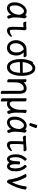

<svg xmlns="http://www.w3.org/2000/svg" viewBox="2001 -2812 997 5040"><g transform="rotate(90 2500.0 -291.5)"><path d="M194.8 23.9Q124 23.9 82.5 -28.1Q41 -80.1 41 -174.8Q41 -304.2 113 -398.2Q185.1 -492.2 272.9 -492.2Q355 -492.2 380.9 -442.9Q380.9 -444.8 381.8 -467.5Q382.8 -490.2 404.8 -490.2Q421.9 -490.2 441.4 -475.1Q460.9 -460 462.9 -441.9Q437 -321.8 437 -192.9Q437 -92.8 467.8 -37.1L471.2 -29.8Q471.2 -17.1 457 1Q442.9 19 421.9 19Q401.9 19 390.4 -4.4Q378.9 -27.8 373.5 -57.4Q368.2 -86.9 367.2 -86.9Q348.1 -44.9 298.6 -10.5Q249 23.9 194.8 23.9ZM193.8 -47.9Q233.9 -47.9 270 -77.1Q360.8 -149.9 366.2 -295.9Q366.2 -304.2 367.2 -311Q333 -421.9 272.9 -421.9Q223.1 -421.9 172.1 -354Q121.1 -286.1 121.1 -180.2Q121.1 -47.9 193.8 -47.9Z M787.1 23.9Q731 23.9 707 -9.5Q683.1 -43 683.1 -109.9Q685.1 -356.9 693.8 -410.2H689.9Q649.9 -403.8 624.5 -403.8Q599.1 -403.8 585.9 -402.8Q569.8 -402.8 559.3 -424.3Q548.8 -445.8 548.8 -461.9Q548.8 -484.9 564 -484.9Q602.1 -479 612.8 -479Q683.1 -479 723.1 -488.8Q746.1 -488.8 766.1 -462.9Q773.9 -453.1 773.9 -439Q759.8 -319.8 759.8 -199.2Q759.8 -75.2 769 -61Q773.9 -51.8 796.9 -51.8Q841.8 -51.8 902.8 -91.8Q920.9 -106 932.1 -106Q945.8 -106 945.8 -88.9Q945.8 -77.1 932.4 -59.1Q918.9 -41 896.5 -22Q874 -2.9 843 10.5Q812 23.9 787.1 23.9Z M1238.8 23.9Q1118.2 23.9 1063 -85Q1033.2 -143.1 1033.2 -212.9Q1033.2 -313 1098.1 -400.4Q1163.1 -487.8 1281.5 -487.8Q1399.9 -487.8 1435.1 -491.2Q1457 -491.2 1469 -468.5Q1481 -445.8 1481 -430.2Q1481 -412.1 1461.9 -412.1Q1414.1 -414.1 1354 -414.1Q1377.9 -397 1403.8 -350.1Q1437 -293.9 1437 -215.8Q1437 -161.1 1418 -105.5Q1398.9 -49.8 1351.6 -12.9Q1304.2 23.9 1238.8 23.9ZM1299.8 -75.2Q1356 -119.1 1356 -209Q1356 -221.2 1351.6 -281Q1347.2 -340.8 1294.9 -395Q1283.2 -408.2 1283.2 -414.1Q1205.1 -414.1 1158.2 -347.2Q1113.8 -285.2 1113.8 -210.9Q1113.8 -131.8 1149.9 -87.9Q1180.2 -50.8 1225.1 -50.8Q1270 -50.8 1299.8 -75.2Z M1744.1 23.9Q1669.9 23.9 1623 -23.9Q1576.2 -71.8 1553 -152.8Q1529.8 -233.9 1529.8 -336.9Q1529.8 -457 1564 -557.1Q1598.1 -663.1 1633.8 -663.1Q1649.9 -663.1 1652.8 -660.2Q1693.8 -719.2 1771 -719.2Q1836.9 -719.2 1880.9 -672.1Q1924.8 -625 1948 -544.9Q1971.2 -464.8 1971.2 -362.8Q1971.2 -209 1917 -92.8Q1858.9 23.9 1744.1 23.9ZM1740.2 -54.2Q1879.9 -54.2 1890.1 -320.8Q1687 -317.9 1608.9 -314.9Q1609.9 -252.9 1622.1 -193.8Q1648.9 -54.2 1740.2 -54.2ZM1609.9 -387.2 1891.1 -390.1Q1889.2 -490.2 1861.8 -562Q1831.1 -645 1767.1 -645Q1733.9 -645 1698 -613Q1662.1 -581.1 1636.2 -514.2Q1613.8 -460 1609.9 -387.2Z M2418.9 187Q2401.9 187 2382.3 178Q2362.8 168.9 2362.8 152.8Q2363.8 145 2363.8 125.5Q2363.8 106 2365.2 85.9V-293Q2365.2 -352.1 2351.6 -384.5Q2337.9 -417 2299.8 -417Q2233.9 -417 2189.9 -363.8Q2147.9 -311 2143.1 -229Q2139.2 -184.1 2139.2 -79.1Q2139.2 -56.2 2141.1 2Q2141.1 17.1 2115.2 17.1Q2098.1 17.1 2078.6 8.1Q2059.1 -1 2059.1 -17.1Q2059.1 -43.9 2061 -87.9V-395Q2058.1 -458 2058.1 -471.2Q2058.1 -486.8 2084 -486.8Q2101.1 -486.8 2120.6 -478Q2140.1 -469.2 2140.1 -453.1L2139.2 -411.1Q2150.9 -432.1 2199 -461.7Q2247.1 -491.2 2299.8 -491.2Q2387.2 -491.2 2418.9 -423.8Q2441.9 -375 2441.9 -296.9Q2441.9 70.8 2442.9 91.8Q2444.8 137.2 2444.8 171.9Q2444.8 187 2418.9 187Z M2624 186Q2607.9 186 2584.5 175.5Q2561 165 2558.1 147.9Q2560.1 109.9 2560.1 80.1Q2560.1 -397 2558.1 -474.1Q2560.1 -490.2 2585 -490.2Q2602.1 -490.2 2622.1 -481.2Q2642.1 -472.2 2642.1 -456.1Q2641.1 -388.2 2641.1 -123Q2643.1 -94.2 2658.9 -71Q2674.8 -47.9 2705.1 -47.9Q2737.8 -47.9 2772.5 -79.3Q2807.1 -110.8 2832 -168Q2856.9 -225.1 2860.8 -300.8Q2861.8 -317.9 2861.8 -475.1Q2861.8 -491.2 2890.1 -491.2Q2907.2 -491.2 2926.5 -482.7Q2945.8 -474.1 2945.8 -458Q2936 -382.8 2936 -236.8Q2936 -99.1 2970.2 -36.1L2971.2 -29.8Q2971.2 -17.1 2957 1Q2942.9 19 2921.9 19Q2892.1 19 2879.9 -29.8L2869.1 -78.1Q2858.9 -55.2 2812 -15.6Q2765.1 23.9 2705.1 23.9Q2648.9 23.9 2640.1 5.9Q2642.1 131.8 2644 172.9Q2644 186 2624 186Z M3194.8 23.9Q3124 23.9 3082.5 -28.1Q3041 -80.1 3041 -174.8Q3041 -304.2 3113 -398.2Q3185.1 -492.2 3272.9 -492.2Q3355 -492.2 3380.9 -442.9Q3380.9 -444.8 3381.8 -467.5Q3382.8 -490.2 3404.8 -490.2Q3421.9 -490.2 3441.4 -475.1Q3460.9 -460 3462.9 -441.9Q3437 -321.8 3437 -192.9Q3437 -92.8 3467.8 -37.1L3471.2 -29.8Q3471.2 -17.1 3457 1Q3442.9 19 3421.9 19Q3401.9 19 3390.4 -4.4Q3378.9 -27.8 3373.5 -57.4Q3368.2 -86.9 3367.2 -86.9Q3348.1 -44.9 3298.6 -10.5Q3249 23.9 3194.8 23.9ZM3193.8 -47.9Q3233.9 -47.9 3270 -77.1Q3360.8 -149.9 3366.2 -295.9Q3366.2 -304.2 3367.2 -311Q3333 -421.9 3272.9 -421.9Q3223.1 -421.9 3172.1 -354Q3121.1 -286.1 3121.1 -180.2Q3121.1 -47.9 3193.8 -47.9ZM3257.8 -561Q3242.2 -561 3225.6 -570.1Q3209 -579.1 3209 -589.8Q3209 -598.1 3210.9 -600.1L3259.8 -753.9Q3264.2 -770 3287.1 -770Q3306.2 -770 3324.5 -759Q3342.8 -748 3342.8 -731.9Q3342.8 -728 3279.8 -574.2Q3274.9 -561 3257.8 -561Z M3787.1 23.9Q3731 23.9 3707 -9.5Q3683.1 -43 3683.1 -109.9Q3685.1 -342.8 3692.9 -403.8Q3648.9 -400.9 3623 -397Q3597.2 -393.1 3585 -392.1Q3567.9 -392.1 3554 -413.6Q3540 -435.1 3540 -454.1Q3540 -473.1 3557.1 -473.1L3633.8 -471.2Q3824.2 -481 3908.2 -491.2Q3924.8 -491.2 3938 -469.7Q3951.2 -448.2 3951.2 -431.2Q3951.2 -411.1 3934.1 -411.1L3869.1 -412.1Q3848.1 -412.1 3770 -407.2Q3758.8 -319.8 3758.8 -201.2Q3758.8 -75.2 3769 -61Q3773.9 -51.8 3796.9 -51.8Q3841.8 -51.8 3902.8 -91.8Q3920.9 -106 3932.1 -106Q3945.8 -106 3945.8 -88.9Q3945.8 -77.1 3932.4 -59.1Q3918.9 -41 3896.5 -22Q3874 -2.9 3843 10.5Q3812 23.9 3787.1 23.9Z M4153.8 23.9Q4116.2 23.9 4088.9 -6.8Q4029.8 -69.8 4029.8 -211.9Q4029.8 -298.8 4061 -371.1Q4089.8 -437 4130.9 -478Q4146 -493.2 4153.8 -493.2Q4172.9 -493.2 4185.5 -476.1Q4198.2 -459 4198.2 -445.8Q4198.2 -434.1 4189 -430.2Q4163.1 -404.8 4142.1 -365.2Q4105 -293 4105 -201.2Q4109.9 -47.9 4152.8 -47.9Q4196.8 -47.9 4210 -187Q4214.8 -234.9 4214.8 -295.9Q4214.8 -305.2 4225.8 -312.5Q4236.8 -319.8 4252.9 -319.8Q4269 -319.8 4282.5 -311.5Q4295.9 -303.2 4295.9 -291Q4290 -246.1 4290 -206.1Q4290 -47.9 4346.2 -47.9Q4396 -47.9 4400.9 -201.2Q4400.9 -235.8 4392.3 -281Q4383.8 -326.2 4364 -365.5Q4344.2 -404.8 4315.9 -430.2Q4309.1 -435.1 4309.1 -445.8Q4309.1 -459 4321 -476.1Q4333 -493.2 4352.1 -493.2Q4359.9 -493.2 4375 -478Q4416 -437 4444.8 -371.1Q4476.1 -298.8 4476.1 -211.9Q4476.1 -190.9 4470.5 -124.5Q4464.8 -58.1 4417 -6.8Q4390.1 23.9 4342.8 23.9Q4304.2 23.9 4275.9 -4.9L4248 -33.2Q4246.1 -28.8 4218.5 -2.4Q4190.9 23.9 4153.8 23.9Z M4749 23.9Q4735.8 23.9 4725.1 16.1Q4703.1 2 4695.8 -18.1Q4661.1 -265.1 4558.1 -438L4547.9 -460Q4547.9 -486.8 4595.2 -486.8Q4628.9 -486.8 4636.2 -467.8Q4745.1 -270 4758.8 -106Q4844.2 -243.2 4873 -476.1Q4878.9 -492.2 4900.9 -492.2Q4918 -492.2 4938 -482.2Q4958 -472.2 4958 -457Q4914.1 -206.1 4787.1 -2Q4771 23.9 4749 23.9Z"/></g></svg>

Font: LXGW WenKai Mono GB Screen
Style: Regular
Weight: 400
Monospace: yes
Designer: LXGW / Fontworks Inc.
Foundry: LXGW / Fontworks Inc.
Version: Version 1.510;January 18,2025